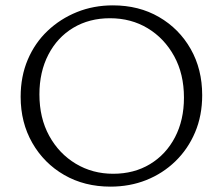

<svg xmlns="http://www.w3.org/2000/svg" viewBox="-20 -687 831 716"><path d="M392 9Q295 9 219.5 -34.5Q144 -78 100.5 -154Q57 -230 57 -326Q57 -402 83.5 -464.5Q110 -527 157.5 -572Q205 -617 267 -642Q329 -667 401 -667Q498 -667 573 -623.5Q648 -580 691 -504.5Q734 -429 734 -332Q734 -256 707.5 -193.5Q681 -131 634 -85.5Q587 -40 525.5 -15.5Q464 9 392 9ZM402 -39Q480 -39 539.5 -75Q599 -111 632.5 -175Q666 -239 666 -323Q666 -411 629.5 -477.5Q593 -544 531 -581.5Q469 -619 390 -619Q313 -619 253.5 -583.5Q194 -548 160.5 -483.5Q127 -419 127 -335Q127 -247 163.5 -180.5Q200 -114 262.5 -76.5Q325 -39 402 -39Z"/></svg>

Font: Ysabeau Office Light
Style: Regular
Weight: 300
Designer: Christian Thalmann (Catharsis Fonts)
Version: Version 2.001;gftools[0.9.30]; featfreeze: tnum,lnum,ss02